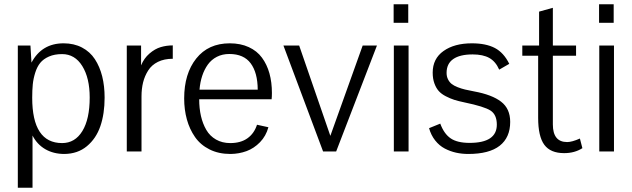

<svg xmlns="http://www.w3.org/2000/svg" viewBox="-20 -714 2978 905"><path d="M402.8 -254.4Q402.8 -152.8 368.2 -96.2Q333.5 -39.6 272.9 -39.6Q131.8 -39.6 131.8 -253.4Q131.8 -289.1 134.5 -316.2Q137.2 -343.3 146 -371.3Q154.8 -399.4 169.7 -417.7Q184.6 -436 210.7 -447.5Q236.8 -459 272.5 -459Q333 -459 367.9 -402.6Q402.8 -346.2 402.8 -254.4ZM123.5 -499.5H64V170.9H133.3V-10.3V-75.2Q154.8 -33.2 193.6 -10.7Q232.4 11.7 283.2 11.7Q346.2 11.2 389.6 -24.9Q433.1 -61 453.1 -119.4Q473.1 -177.7 473.1 -253.9Q473.1 -308.6 461.7 -354.2Q450.2 -399.9 427.2 -435.1Q404.3 -470.2 366.5 -490Q328.6 -509.8 279.8 -509.8Q176.8 -509.8 128.4 -418.9Z M645 -499.5V-405.8Q658.7 -439.5 684.6 -461.7Q710.4 -483.9 737.5 -491.9Q764.6 -500 794.4 -500V-437Q753.9 -437 724.4 -422.4Q694.8 -407.7 678.5 -381.8Q662.1 -356 654.5 -325.7Q647 -295.4 647 -259.8V0H577.6V-499.5Z M1063 -509.8Q1113.8 -509.8 1152.6 -491.9Q1191.4 -474.1 1214.8 -442.1Q1238.3 -410.2 1250 -368.2Q1261.7 -326.2 1261.7 -275.4Q1261.7 -258.8 1260.3 -246.1H918.9Q918.9 -203.6 927.2 -167.2Q935.5 -130.9 952.4 -101.8Q969.2 -72.8 998.3 -56.2Q1027.3 -39.6 1065.4 -39.6Q1114.7 -39.6 1146.5 -62.3Q1178.2 -85 1191.4 -126L1245.1 -114.3Q1233.9 -72.8 1205.6 -43.7Q1177.2 -14.6 1142.1 -1.7Q1106.9 11.2 1067.4 11.7H1065.4Q1010.3 11.7 967.5 -9.8Q924.8 -31.2 899.2 -68.1Q873.5 -105 860.8 -151.1Q848.1 -197.3 848.1 -250Q848.1 -366.7 905 -438.2Q961.9 -509.8 1063 -509.8ZM1194.8 -291.5Q1194.3 -371.6 1161.6 -415.5Q1128.9 -459.5 1061 -459.5Q1028.3 -459.5 1002.4 -446.3Q976.6 -433.1 959.7 -409.7Q942.9 -386.2 933.1 -356.4Q923.3 -326.7 920.4 -291.5Z M1689.5 -499.5H1756.8L1564.5 0H1502.9L1315.9 -499.5H1390.1L1537.1 -73.7Z M1835.4 -606.4V-693.8H1904.3V-606.4ZM1836.4 0V-499.5H1905.8V0Z M2380.4 -413.1Q2333 -386.2 2333 -385.7Q2316.4 -423.8 2286.6 -440.7Q2256.8 -457.5 2208 -457.5Q2147.5 -457.5 2116.2 -435.5Q2085 -413.6 2085 -370.6Q2085 -353.5 2091.6 -340.3Q2098.1 -327.1 2108.6 -318.6Q2119.1 -310.1 2137.2 -303Q2155.3 -295.9 2172.1 -292Q2189 -288.1 2214.4 -283.2Q2299.3 -267.6 2342 -234.6Q2384.8 -201.7 2384.8 -139.6Q2384.8 -65.9 2335.4 -27.1Q2286.1 11.7 2187 11.7Q2157.2 11.7 2129.6 5.6Q2102.1 -0.5 2076.4 -13.9Q2050.8 -27.3 2031.2 -52Q2011.7 -76.7 2002.4 -109.9L2055.2 -131.3Q2072.8 -83.5 2104 -62Q2135.3 -40.5 2193.4 -40.5Q2321.8 -40.5 2321.8 -126.5Q2321.8 -173.3 2292.5 -192.6Q2263.2 -211.9 2168.9 -231.4Q2140.6 -237.3 2121.3 -243.4Q2102.1 -249.5 2081.3 -260.3Q2060.5 -271 2048.1 -284.9Q2035.6 -298.8 2027.6 -320.8Q2019.5 -342.8 2019.5 -371.6Q2019.5 -437.5 2070.6 -473.6Q2121.6 -509.8 2204.1 -509.8Q2270.5 -509.8 2312.5 -487.8Q2354.5 -465.8 2380.4 -413.1Z M2713.4 -61 2725.1 -15.6Q2688.5 7.8 2639.2 7.8Q2574.7 7.8 2545.7 -31.5Q2516.6 -70.8 2516.6 -158.7V-451.2H2441.9V-499.5H2521V-659.2L2585.9 -677.2V-499.5H2695.3V-451.2H2585.9V-127.4Q2585.9 -44.4 2653.3 -44.4Q2675.8 -44.4 2713.4 -61Z M2803.7 -606.4V-693.8H2872.6V-606.4ZM2804.7 0V-499.5H2874V0Z"/></svg>

Font: Pontano Sans
Style: Regular
Weight: 400
Foundry: vernon adams
Version: 1.0